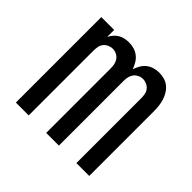

<svg xmlns="http://www.w3.org/2000/svg" viewBox="-138 -718 877 877"><g transform="rotate(45 300.0 -280.0)"><path d="M63 0V-552H146V-507Q152 -519 161 -529.5Q170 -540 181.5 -547Q193 -554 206.5 -557Q220 -560 234 -560Q234 -560 234 -560Q234 -560 234 -560Q251 -560 267 -555.5Q283 -551 296.5 -540.5Q310 -530 318.5 -515.5Q327 -501 333 -485Q338 -501 346.5 -515.5Q355 -530 367.5 -540Q380 -550 396.5 -555Q413 -560 429 -560Q429 -560 429 -560Q429 -560 429 -560Q446 -560 462.5 -555.5Q479 -551 492 -540.5Q505 -530 514 -515.5Q523 -501 528 -485Q533 -469 535 -452.5Q537 -436 537 -419V0H454V-419Q454 -432 451.5 -444.5Q449 -457 441.5 -466.5Q434 -476 422 -481.5Q410 -487 398 -487Q385 -487 373.5 -481.5Q362 -476 354.5 -466.5Q347 -457 344 -444.5Q341 -432 341 -419V0H259V-419Q259 -432 256 -444.5Q253 -457 245.5 -466.5Q238 -476 226.5 -481.5Q215 -487 202 -487Q190 -487 178 -481.5Q166 -476 158.5 -466.5Q151 -457 148.5 -444.5Q146 -432 146 -419V0Z"/></g></svg>

Font: Monocode
Style: Regular
Weight: 400
Designer: Belleve Invis
Foundry: Belleve Invis
Version: Version 16.1.0; ttfautohint (v1.8.4)